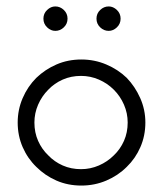

<svg xmlns="http://www.w3.org/2000/svg" viewBox="-20 -569 507 597"><path d="M374 -50Q401 -76 416.5 -111.5Q432 -147 432 -188Q432 -228 416 -264Q400 -300 374 -327Q347 -353 310.5 -368.5Q274 -384 233 -384Q191 -384 155.5 -368.5Q120 -353 93 -327Q66 -300 50.5 -264Q35 -228 35 -188Q35 -147 50.5 -111.5Q66 -76 93 -50Q120 -23 155.5 -7.5Q191 8 233 8Q274 8 310.5 -7.5Q347 -23 374 -50ZM130 -86Q110 -105 98.5 -131Q87 -157 87 -188Q87 -217 98.5 -243.5Q110 -270 130 -290Q149 -310 175 -321.5Q201 -333 232 -333Q261 -333 287.5 -321.5Q314 -310 334 -290Q354 -270 365.5 -243.5Q377 -217 377 -188Q377 -157 365.5 -131Q354 -105 334 -86Q314 -66 287.5 -54.5Q261 -43 232 -43Q201 -43 175 -54.5Q149 -66 130 -86ZM355 -511Q355 -527 343.5 -538Q332 -549 318 -549Q303 -549 291.5 -538Q280 -527 280 -511Q280 -495 291.5 -484Q303 -473 318 -473Q332 -473 343.5 -484Q355 -495 355 -511ZM190 -511Q190 -527 178.5 -538Q167 -549 152 -549Q138 -549 126.5 -538Q115 -527 115 -511Q115 -495 126.5 -484Q138 -473 152 -473Q167 -473 178.5 -484Q190 -495 190 -511Z"/></svg>

Font: Josefin Slab Thin Medium
Style: Regular
Weight: 500
Version: Version 2.000